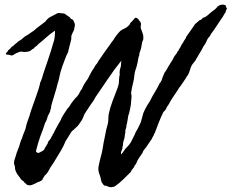

<svg xmlns="http://www.w3.org/2000/svg" viewBox="-20 -765 993 823"><path d="M949.2 -739.3Q948.2 -735.4 949.7 -733.4Q951.2 -731.4 953.1 -728.5Q951.2 -724.6 949.2 -721.2Q947.3 -717.8 947.3 -712.9Q942.4 -707 938.5 -699.2Q934.6 -691.4 929.7 -685.5Q918 -668.9 908.2 -653.3Q898.4 -637.7 887.7 -624Q883.8 -619.1 882.3 -615.2Q880.9 -611.3 877.9 -608.4Q870.1 -599.6 868.2 -595.2Q866.2 -590.8 864.3 -585.9Q862.3 -582 861.3 -580.6Q860.4 -579.1 859.9 -577.6Q859.4 -576.2 857.9 -574.2Q856.4 -572.3 853.5 -568.4Q851.6 -564.5 849.1 -560.5Q846.7 -556.6 844.7 -551.8Q839.8 -543.9 835.9 -537.1Q832 -530.3 827.1 -522.5Q825.2 -517.6 822.8 -515.1Q820.3 -512.7 819.3 -507.8Q812.5 -499 810.5 -496.6Q808.6 -494.1 806.6 -491.7Q804.7 -489.3 802.7 -486.3Q800.8 -483.4 797.9 -476.6Q794.9 -467.8 793.5 -462.9Q792 -458 790.5 -454.1Q789.1 -450.2 787.1 -446.3Q785.2 -442.4 780.3 -436.5Q774.4 -425.8 769 -418.5Q763.7 -411.1 758.8 -403.3Q754.9 -397.5 753.4 -395.5Q752 -393.6 750.5 -392.1Q749 -390.6 747.6 -388.7Q746.1 -386.7 743.2 -380.9Q735.4 -370.1 728.5 -358.9Q721.7 -347.7 713.9 -336.9Q709 -329.1 705.1 -321.3Q701.2 -313.5 695.3 -306.6Q691.4 -293.9 680.7 -285.2Q669.9 -263.7 661.1 -241.2Q652.3 -218.8 643.6 -195.3Q639.6 -190.4 638.7 -184.6Q631.8 -173.8 631.3 -171.4Q630.9 -168.9 628.9 -167Q621.1 -156.2 616.2 -148.4Q611.3 -140.6 606.4 -133.8Q601.6 -127.9 597.2 -122.6Q592.8 -117.2 590.8 -109.4Q583 -98.6 575.7 -87.9Q568.4 -77.1 563.5 -63.5Q559.6 -58.6 557.1 -54.7Q554.7 -50.8 552.7 -45.9Q543.9 -37.1 540 -27.3Q523.4 -10.7 507.3 4.9Q491.2 20.5 471.7 34.2Q466.8 35.2 461.9 36.6Q457 38.1 451.2 37.1Q445.3 36.1 439.9 33.2Q434.6 30.3 428.7 31.2Q421.9 27.3 415 14.6Q413.1 6.8 412.1 1.5Q411.1 -3.9 409.2 -9.8Q404.3 -22.5 402.3 -31.2Q400.4 -42 402.8 -53.2Q405.3 -64.5 408.2 -78.1Q412.1 -91.8 415.5 -106Q418.9 -120.1 420.9 -133.8Q423.8 -153.3 428.2 -172.9Q432.6 -192.4 435.5 -210Q438.5 -220.7 441.4 -231.4Q444.3 -242.2 444.3 -252.9Q444.3 -258.8 444.8 -265.1Q445.3 -271.5 446.3 -277.3Q452.1 -304.7 462.4 -331.5Q472.7 -358.4 482.4 -383.8Q484.4 -388.7 486.3 -395Q488.3 -401.4 489.3 -407.2Q490.2 -415 490.2 -421.4Q490.2 -427.7 491.2 -435.5Q492.2 -439.5 492.7 -441.9Q493.2 -444.3 493.2 -447.3Q493.2 -450.2 492.7 -453.1Q492.2 -456.1 493.2 -459Q493.2 -463.9 494.6 -468.8Q496.1 -473.6 498 -480.5Q499 -486.3 499 -492.2Q499 -498 500 -504.9Q467.8 -464.8 441.9 -425.8Q416 -386.7 388.7 -347.7Q383.8 -336.9 377 -328.1Q370.1 -319.3 364.3 -309.6Q359.4 -301.8 353.5 -293.5Q347.7 -285.2 342.8 -277.3Q338.9 -268.6 335.9 -260.7Q333 -252.9 328.1 -246.1Q325.2 -241.2 321.3 -236.3Q317.4 -231.4 314.5 -226.6Q309.6 -221.7 304.2 -216.8Q298.8 -211.9 293.9 -207Q289.1 -205.1 285.2 -198.7Q281.2 -192.4 276.9 -185.1Q272.5 -177.7 268.1 -170.9Q263.7 -164.1 261.7 -161.1Q252.9 -139.6 242.2 -121.1Q231.4 -102.5 219.7 -84Q215.8 -78.1 212.4 -71.8Q209 -65.4 204.1 -59.6Q194.3 -44.9 188 -32.7Q181.6 -20.5 170.9 -11.7Q168.9 -6.8 166 -3.4Q163.1 0 162.1 4.9Q157.2 10.7 148.4 13.7Q139.6 16.6 130.9 21.5Q124 25.4 114.7 28.3Q105.5 31.2 94.7 26.4Q92.8 25.4 90.8 22.5Q88.9 19.5 85.9 19.5Q84 13.7 79.6 11.2Q75.2 8.8 71.3 4.9Q69.3 2.9 67.9 0.5Q66.4 -2 64.5 -4.9Q58.6 -11.7 53.2 -20Q47.9 -28.3 44.9 -39.1Q44.9 -41 44.4 -44.4Q43.9 -47.9 43.9 -50.8Q43 -55.7 41.5 -59.1Q40 -62.5 40 -69.3Q41 -77.1 43.5 -84Q45.9 -90.8 47.9 -97.7Q51.8 -112.3 57.1 -124.5Q62.5 -136.7 66.4 -152.3Q70.3 -165 74.2 -171.9Q77.1 -180.7 78.6 -185.5Q80.1 -190.4 82 -194.3Q84 -198.2 85.4 -202.6Q86.9 -207 89.8 -214.8Q92.8 -230.5 97.2 -242.7Q101.6 -254.9 106.4 -268.6Q109.4 -280.3 116.2 -299.8Q123 -319.3 130.4 -339.8Q137.7 -360.4 144 -379.4Q150.4 -398.4 152.3 -411.1Q155.3 -416 157.2 -422.4Q159.2 -428.7 161.1 -433.6Q165 -448.2 171.9 -467.8Q178.7 -487.3 185.5 -507.8Q192.4 -528.3 198.7 -547.9Q205.1 -567.4 209 -583Q212.9 -591.8 214.4 -606Q215.8 -620.1 215.8 -633.8Q191.4 -617.2 176.3 -603Q161.1 -588.9 144.5 -576.2Q140.6 -570.3 134.3 -566.4Q127.9 -562.5 123 -555.7Q118.2 -554.7 115.2 -551.3Q112.3 -547.9 107.4 -545.9Q102.5 -543.9 95.7 -543Q88.9 -542 83 -542Q80.1 -542 77.1 -543Q74.2 -543.9 71.3 -543.9Q66.4 -543.9 59.6 -541Q52.7 -538.1 47.9 -536.1Q43.9 -534.2 41.5 -532.2Q39.1 -530.3 35.2 -528.3Q30.3 -526.4 26.4 -527.8Q22.5 -529.3 17.6 -530.3Q13.7 -531.2 10.7 -530.8Q7.8 -530.3 4.9 -534.2Q6.8 -539.1 10.3 -542Q13.7 -544.9 15.6 -549.8Q23.4 -554.7 30.3 -564.5Q35.2 -566.4 38.1 -569.8Q41 -573.2 44.9 -576.2Q47.9 -579.1 51.8 -581.5Q55.7 -584 58.6 -587.9Q69.3 -592.8 77.6 -601.1Q85.9 -609.4 96.7 -614.3Q106.4 -620.1 111.8 -624.5Q117.2 -628.9 123 -631.8Q127 -634.8 130.4 -638.2Q133.8 -641.6 137.7 -644.5Q147.5 -652.3 156.2 -658.7Q165 -665 173.8 -671.9Q183.6 -685.5 193.8 -691.4Q204.1 -697.3 214.8 -702.1Q219.7 -705.1 224.6 -707.5Q229.5 -710 235.4 -709Q238.3 -709 240.7 -708.5Q243.2 -708 246.1 -708Q255.9 -708 260.3 -704.1Q264.6 -700.2 271.5 -696.3Q275.4 -693.4 278.8 -690.9Q282.2 -688.5 284.2 -683.6Q287.1 -683.6 289.6 -682.1Q292 -680.7 293.9 -678.7Q295.9 -672.9 298.8 -667.5Q301.8 -662.1 300.8 -654.3Q299.8 -649.4 298.8 -645Q297.9 -640.6 296.9 -635.7Q293 -628.9 291 -624Q289.1 -619.1 287.1 -614.3Q285.2 -610.4 285.6 -605.5Q286.1 -600.6 285.2 -595.7Q283.2 -585.9 280.3 -576.2Q277.3 -566.4 275.4 -555.7Q273.4 -552.7 273.4 -549.3Q273.4 -545.9 272.5 -543Q266.6 -531.2 263.7 -524.4Q260.7 -517.6 257.8 -509.3Q254.9 -501 252 -493.7Q249 -486.3 248 -483.4Q246.1 -475.6 243.7 -469.7Q241.2 -463.9 239.3 -456.1Q237.3 -448.2 235.4 -439Q233.4 -429.7 231.4 -420.9Q228.5 -412.1 226.1 -403.3Q223.6 -394.5 221.7 -385.7Q220.7 -382.8 217.3 -371.1Q213.9 -359.4 210 -346.7Q206.1 -334 202.6 -322.3Q199.2 -310.5 199.2 -307.6Q198.2 -304.7 198.7 -301.8Q199.2 -298.8 196.3 -296.9Q196.3 -289.1 192.9 -282.7Q189.5 -276.4 185.5 -268.6Q182.6 -260.7 180.7 -253.4Q178.7 -246.1 173.8 -239.3Q168 -220.7 162.6 -206.5Q157.2 -192.4 152.3 -179.2Q147.5 -166 143.1 -150.9Q138.7 -135.7 133.8 -116.2Q135.7 -114.3 138.2 -111.8Q140.6 -109.4 142.6 -109.4Q145.5 -109.4 148.9 -110.8Q152.3 -112.3 155.3 -114.3Q159.2 -116.2 162.6 -118.2Q166 -120.1 168 -122.1Q169.9 -124 170.9 -127Q171.9 -129.9 172.9 -131.8Q178.7 -138.7 179.7 -142.6Q180.7 -146.5 183.6 -147.5Q185.5 -158.2 191.9 -164.1Q198.2 -169.9 201.2 -179.7Q204.1 -181.6 205.1 -186Q206.1 -190.4 209 -192.4Q210.9 -197.3 215.3 -205.6Q219.7 -213.9 224.6 -222.7Q229.5 -231.4 233.9 -239.3Q238.3 -247.1 241.2 -252Q243.2 -258.8 246.6 -264.2Q250 -269.5 253.9 -276.4L265.6 -293.9Q267.6 -297.9 271.5 -301.8Q275.4 -305.7 278.3 -309.6Q280.3 -313.5 281.7 -315.9Q283.2 -318.4 285.2 -321.3Q288.1 -325.2 291 -329.1Q293.9 -333 296.9 -336.9Q299.8 -340.8 303.2 -344.2Q306.6 -347.7 310.5 -351.6Q317.4 -359.4 321.3 -368.2Q325.2 -377 331.1 -383.8Q335.9 -396.5 342.8 -407.2Q349.6 -418 357.4 -428.7Q363.3 -440.4 369.1 -451.7Q375 -462.9 382.8 -473.6Q388.7 -486.3 397.5 -495.1Q403.3 -506.8 404.3 -506.8Q415 -523.4 425.8 -538.1Q436.5 -552.7 448.2 -569.3Q453.1 -575.2 456.5 -581.1Q460 -586.9 464.8 -591.8Q472.7 -605.5 480.5 -615.2Q488.3 -625 496.1 -632.8Q507.8 -640.6 511.2 -641.6Q514.6 -642.6 517.6 -644.5Q525.4 -649.4 527.8 -651.9Q530.3 -654.3 532.2 -656.2Q534.2 -658.2 536.1 -660.6Q538.1 -663.1 538.1 -666Q542 -669.9 544.4 -671.9Q546.9 -673.8 548.8 -676.8Q553.7 -681.6 557.1 -686.5Q560.5 -691.4 568.4 -686.5Q572.3 -684.6 576.2 -677.7Q578.1 -675.8 580.6 -672.4Q583 -668.9 584 -666Q585 -661.1 583.5 -654.8Q582 -648.4 584 -642.6Q587.9 -631.8 591.8 -621.1Q595.7 -610.4 593.8 -594.7Q589.8 -587.9 588.4 -578.6Q586.9 -569.3 585 -559.6Q582 -547.9 579.1 -541Q576.2 -534.2 577.1 -528.3Q573.2 -520.5 572.3 -511.7Q571.3 -502.9 569.3 -495.1Q566.4 -480.5 561.5 -467.3Q556.6 -454.1 555.7 -439.5Q554.7 -425.8 549.8 -406.7Q544.9 -387.7 543 -373Q541 -366.2 542.5 -361.8Q543.9 -357.4 543.9 -351.6Q542 -335.9 542 -329.6Q542 -323.2 541 -316.4Q540 -311.5 539.1 -306.2Q538.1 -300.8 537.1 -295.9Q535.2 -289.1 534.2 -282.7Q533.2 -276.4 530.3 -271.5Q528.3 -259.8 526.4 -247.6Q524.4 -235.4 521.5 -225.6Q522.5 -221.7 521 -218.3Q519.5 -214.8 518.6 -210.9Q516.6 -206.1 517.1 -200.2Q517.6 -194.3 515.6 -189.5Q514.6 -184.6 514.2 -178.2Q513.7 -171.9 511.7 -167Q506.8 -154.3 507.3 -147.5Q507.8 -140.6 504.9 -135.7Q505.9 -127.9 501.5 -119.6Q497.1 -111.3 499 -103.5Q503.9 -107.4 506.8 -112.3Q509.8 -117.2 513.7 -122.1Q516.6 -127 520.5 -130.4Q524.4 -133.8 528.3 -138.7Q536.1 -146.5 542 -157.2Q547.9 -168 552.7 -178.7Q554.7 -181.6 557.1 -187.5Q559.6 -193.4 561.5 -198.2Q570.3 -211.9 579.1 -231.4Q581.1 -235.4 582.5 -238.8Q584 -242.2 585 -246.1Q587.9 -254.9 589.8 -263.7Q591.8 -272.5 594.7 -281.2Q596.7 -285.2 598.1 -288.6Q599.6 -292 601.6 -295.9Q606.4 -305.7 611.8 -314.9Q617.2 -324.2 623 -332Q630.9 -348.6 635.7 -356.4Q640.6 -364.3 645 -372.1Q649.4 -379.9 654.3 -388.2Q659.2 -396.5 665 -409.2Q668 -411.1 669.4 -414.6Q670.9 -418 672.9 -420.9Q675.8 -431.6 679.2 -439Q682.6 -446.3 685.5 -454.1Q688.5 -456.1 689.9 -460Q691.4 -463.9 694.3 -465.8Q698.2 -474.6 702.6 -481.4Q707 -488.3 711.9 -496.1Q715.8 -502 717.8 -505.4Q719.7 -508.8 721.7 -512.7Q727.5 -524.4 728.5 -525.4Q736.3 -534.2 737.3 -536.1Q738.3 -538.1 738.8 -539.6Q739.3 -541 740.2 -542.5Q741.2 -543.9 744.1 -546.9Q747.1 -553.7 748.5 -555.7Q750 -557.6 751 -559.1Q752 -560.5 753.4 -563Q754.9 -565.4 757.8 -572.3Q765.6 -583 766.6 -585.9Q767.6 -588.9 774.4 -598.6Q776.4 -600.6 777.3 -604.5Q778.3 -608.4 780.3 -610.4Q789.1 -622.1 791.5 -626Q793.9 -629.9 796.9 -633.8Q801.8 -640.6 806.6 -647.5Q811.5 -654.3 816.4 -662.1Q821.3 -667 826.2 -670.4Q831.1 -673.8 835.9 -678.7Q839.8 -678.7 843.3 -681.6Q846.7 -684.6 849.6 -688.5Q861.3 -691.4 869.6 -699.2Q877.9 -707 887.7 -714.8Q894.5 -719.7 900.9 -724.6Q907.2 -729.5 912.1 -736.3Q920.9 -744.1 932.1 -745.1Q943.4 -746.1 949.2 -739.3Z"/></svg>

Font: Seaweed Script
Style: Regular
Weight: 400
Designer: Squid
Foundry: Font Diner, Inc DBA Neapolitan
Version: Version 1.000